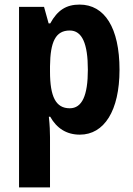

<svg xmlns="http://www.w3.org/2000/svg" viewBox="-20 -577 580 837"><path d="M327 -557C269 -557 231 -533 199 -475H192L172 -547H63V240H198V21C198 -1 197 -31 193 -68H199C227 -18 270 10 328 10C434 10 501 -94 501 -273C501 -456 436 -557 327 -557ZM284 -444C338 -444 363 -387 363 -273C363 -161 338 -105 284 -105C223 -105 198 -156 198 -265V-288C199 -396 223 -444 284 -444Z"/></svg>

Font: Noto Sans Ethiopic Condensed
Style: Bold
Weight: 700
Width: 3
Designer: Monotype Design Team
Foundry: Monotype Imaging Inc.
Version: Version 2.102